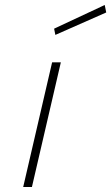

<svg xmlns="http://www.w3.org/2000/svg" viewBox="-20 -750 446 770"><path d="M73 0 189 -500H224L108 0ZM202 -610 197 -635 400 -730 406 -700Z"/></svg>

Font: TitilliumWebThinItalic
Style: Thin Italic
Weight: 200
Italic angle: -13°
Version: Version 1.001;PS 57.000;hotconv 1.0.70;makeotf.lib2.5.55311